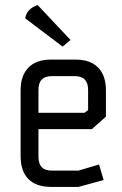

<svg xmlns="http://www.w3.org/2000/svg" viewBox="-20 -734 479 754"><path d="M181 0Q122 0 91.5 -31Q61 -62 61 -120V-380Q61 -437 91.5 -468.5Q122 -500 181 -500H276Q335 -500 365.5 -468.5Q396 -437 396 -380V-276L341 -227H131V-118Q131 -64 183 -64H288L369 -88L387 -27L288 0ZM131 -381V-291H312L326 -302V-381Q326 -435 274 -435H183Q131 -435 131 -381ZM128 -714 257 -577 226 -551 79 -662Q85 -700 128 -714Z"/></svg>

Font: Strong
Style: Regular
Weight: 400
Designer: Roman Shchyukin (Gaslight Type Foundry)
Foundry: Cyreal (www.cyreal.org)
Version: Version 1.001